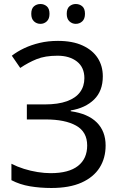

<svg xmlns="http://www.w3.org/2000/svg" viewBox="-20 -928 597 958"><path d="M493 -547Q493 -474 449.5 -431.5Q406 -389 333 -377V-373Q419 -361 463 -317Q507 -273 507 -202Q507 -139 477 -91.5Q447 -44 387 -17Q327 10 236 10Q180 10 129.5 1.5Q79 -7 37 -29V-111Q66 -96 99.5 -85.5Q133 -75 167.5 -69.5Q202 -64 233 -64Q323 -64 369 -100Q415 -136 415 -202Q415 -270 360 -301Q305 -332 208 -332H114V-407H203Q270 -407 314 -423Q358 -439 379.5 -468.5Q401 -498 401 -538Q401 -592 364 -621Q327 -650 267 -650Q205 -650 163 -633Q121 -616 81 -589L39 -650Q66 -671 101 -687.5Q136 -704 178 -714Q220 -724 269 -724Q342 -724 392 -701Q442 -678 467.5 -638.5Q493 -599 493 -547ZM136 -859Q136 -885 149.5 -896.5Q163 -908 182 -908Q200 -908 213.5 -896.5Q227 -885 227 -859Q227 -834 213.5 -821.5Q200 -809 182 -809Q163 -809 149.5 -821.5Q136 -834 136 -859ZM313 -859Q313 -885 326.5 -896.5Q340 -908 358 -908Q377 -908 390.5 -896.5Q404 -885 404 -859Q404 -834 390.5 -821.5Q377 -809 358 -809Q340 -809 326.5 -821.5Q313 -834 313 -859Z"/></svg>

Font: Noto Sans Display
Style: Regular
Weight: 400
Designer: Monotype Design Team
Foundry: Monotype Imaging Inc.
Version: Version 2.003